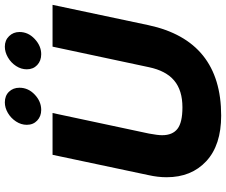

<svg xmlns="http://www.w3.org/2000/svg" viewBox="-92 -850 956 813"><g transform="rotate(-90 386.5 -443.0)"><path d="M265 -808Q265 -832 279 -853.5Q293 -875 315 -888Q337 -901 360 -901Q388 -901 405 -883.5Q422 -866 422 -839Q422 -802 393 -774.5Q364 -747 328 -747Q301 -747 283 -764Q265 -781 265 -808ZM500 -808Q500 -832 514 -853.5Q528 -875 550.5 -888Q573 -901 596 -901Q623 -901 640.5 -883Q658 -865 658 -839Q658 -802 628.5 -774.5Q599 -747 564 -747Q536 -747 518 -764Q500 -781 500 -808ZM43 -216Q43 -253 52 -293L138 -699H315L228 -291Q221 -254 221 -235Q221 -191 248 -170Q275 -149 339 -149Q411 -149 452.5 -184Q494 -219 509 -291L596 -699H773L687 -293Q621 15 304 15Q179 15 111 -48Q43 -111 43 -216Z"/></g></svg>

Font: Prompt
Style: Bold Italic
Weight: 700
Italic angle: -12°
Designer: Katatrad Team
Foundry: CadsonDemak
Version: Version 1.001